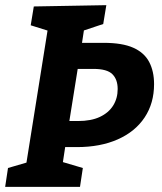

<svg xmlns="http://www.w3.org/2000/svg" viewBox="-21 -724 627 744"><path d="M-1 0 10 -73 99 -99 79 -78 166 -623 181 -600 98 -626 110 -699 391 -704 379 -631 289 -601 307 -625 295 -546 286 -558H381Q453 -558 495.5 -539Q538 -520 557 -484Q576 -448 576 -398Q576 -324 539.5 -269Q503 -214 435.5 -184Q368 -154 277 -154H219L234 -170L220 -78L212 -99L300 -73L289 0ZM246 -244 235 -255H281Q332 -255 366 -271Q400 -287 417.5 -315Q435 -343 435 -379Q435 -416 414.5 -436.5Q394 -457 341 -457H267L282 -469Z"/></svg>

Font: Bitter Thin
Style: Bold Italic
Weight: 700
Italic angle: -9°
Version: Version 3.021